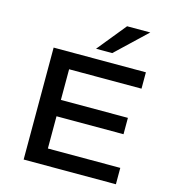

<svg xmlns="http://www.w3.org/2000/svg" viewBox="-133 -1057 1059 1168"><g transform="rotate(15 396.0 -473.0)"><path d="M124 0V-705H705V-602H249V-409H671V-306H249V-103H705V0ZM375 -765 522 -946H668L477 -765Z"/></g></svg>

Font: Nunito Sans 7pt Expanded SemiBold
Style: Regular
Weight: 600
Width: 7
Designer: Vernon Adams
Foundry: Vernon Adams
Version: Version 3.101;gftools[0.9.27]